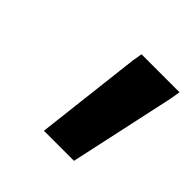

<svg xmlns="http://www.w3.org/2000/svg" viewBox="-89 -727 429 429"><g transform="rotate(45 126.0 -512.5)"><path d="M98.3 -375 127.5 -625 131.7 -650H251.7L247.5 -625L193.3 -375Z"/></g></svg>

Font: Familjen Grotesk GF
Style: Bold Italic
Weight: 700
Designer: Anders Wikstroem, Jonas Baeckman, Matilda Gysing, Kristian Moeller
Foundry: Familjen STHML AB
Version: Version 2.000; Beta; Release 4; Build 6